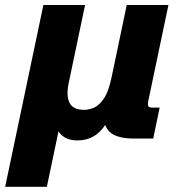

<svg xmlns="http://www.w3.org/2000/svg" viewBox="-60 -547 705 758"><path d="M-39.6 190.4 111.3 -527.3H275.9L211.4 -220.2Q200.7 -170.9 214.1 -142.1Q227.5 -113.3 272.9 -113.3Q288.6 -113.3 309.1 -121.1Q329.6 -128.9 349.1 -156.5Q368.7 -184.1 380.9 -243.7L440.4 -527.3H605L525.4 -148.4Q522.5 -133.3 525.4 -127.7Q528.3 -122.1 543.5 -122.1H570.3L544.9 0H467.3Q373.5 0 355.5 -53.7Q334 -22 307.1 -7.3Q280.3 7.3 247.1 7.3Q216.8 7.3 198.7 -2.7Q180.7 -12.7 170.9 -28.3L125 190.4Z"/></svg>

Font: Schibsted Grotesk ExtraBold
Style: Italic
Weight: 800
Italic angle: -12°
Designer: Bakken & Baeck AS, Henrik Kongsvoll
Foundry: Schibsted ASA
Version: Version 1.100; ttfautohint (v1.8.4.7-5d5b);gftools[0.9.25]